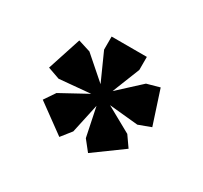

<svg xmlns="http://www.w3.org/2000/svg" viewBox="-73 -843 499 472"><g transform="rotate(30 176.5 -607.0)"><path d="M137 -468 56 -527 77 -558 152 -599 64 -591 30 -603 61 -698 96 -687 160 -631 125 -709V-746H225V-709L194 -631L256 -688L292 -698L323 -603L288 -590L206 -598L278 -558L299 -528L218 -469L195 -498L178 -580L160 -497Z"/></g></svg>

Font: Rowdies
Style: Regular
Weight: 400
Designer: Jaikishan Patel
Version: Version 1.000; ttfautohint (v1.8.3)